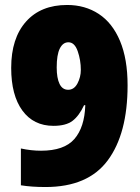

<svg xmlns="http://www.w3.org/2000/svg" viewBox="-20 -742 563 772"><path d="M163 10Q106 10 64 3V-145Q105 -136 145 -136Q238 -136 279 -183Q320 -230 323 -319H318Q298 -276 271.5 -256Q245 -236 195 -236Q115 -236 70 -297.5Q25 -359 25 -469Q25 -588 84.5 -655Q144 -722 250 -722Q322 -722 377 -686Q432 -650 462.5 -577.5Q493 -505 493 -399Q493 -205 413.5 -97.5Q334 10 163 10ZM208 -471Q208 -428 219.5 -404.5Q231 -381 254 -381Q278 -381 291.5 -406.5Q305 -432 305 -461Q305 -500 292.5 -536Q280 -572 255 -572Q233 -572 220.5 -547Q208 -522 208 -471Z"/></svg>

Font: Noto Sans Display Black Narrow
Style: Regular
Weight: 900
Width: 4
Designer: Monotype Design team
Foundry: Monotype Imaging Inc.
Version: Version 1.000